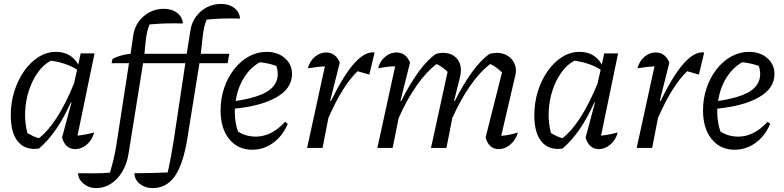

<svg xmlns="http://www.w3.org/2000/svg" viewBox="-20 -756 4007 981"><path d="M179 3Q111 13 73 -31Q35 -75 35 -167Q35 -232 53.5 -290.5Q72 -349 104 -394Q136 -439 177.5 -465Q219 -491 266 -491Q343 -491 380 -426L392 -483H463L376 -63Q396 -65 417 -69Q438 -73 461 -79Q451 -40 423 -17Q395 6 365 6Q314 6 297 -53L345 -232L342 -233Q306 -153 266 -95Q226 -37 179 3ZM120 -76Q134 -68 148.5 -61Q163 -54 179 -50Q274 -124 358 -329L374 -400Q319 -435 240 -446Q202 -426 173.5 -386Q145 -346 128 -294.5Q111 -243 108.5 -186.5Q106 -130 120 -76Z M472 205Q434 205 406.5 182Q379 159 379 129Q414 129 457.5 129.5Q501 130 542 126Q554 84 560.5 56.5Q567 29 573 -5L639 -433H550L555 -455Q597 -477 647 -481L661 -576Q670 -635 714 -673Q758 -711 818 -711Q859 -711 886 -689.5Q913 -668 914 -636Q826 -639 744 -631Q737 -613 732.5 -595Q728 -577 725 -551Q722 -525 718 -481H993L983 -433H711L637 28Q629 80 605.5 120Q582 160 547.5 182.5Q513 205 472 205Z M759 205Q721 205 694 183Q667 161 667 129Q712 129 753 128Q794 127 837 125Q844 93 849 67.5Q854 42 858.5 15Q863 -12 869 -48L927 -433H838L843 -455Q885 -477 934 -481L953 -601Q959 -640 981 -670.5Q1003 -701 1036.5 -718.5Q1070 -736 1109 -736Q1151 -736 1178 -714.5Q1205 -693 1206 -661Q1118 -664 1036 -656Q1028 -637 1023.5 -618Q1019 -599 1015.5 -568Q1012 -537 1006 -481H1152L1143 -433H999L938 -53Q917 80 874.5 142.5Q832 205 759 205Z M1268 9Q1195 9 1151 -45.5Q1107 -100 1107 -192Q1107 -253 1125.5 -307Q1144 -361 1176.5 -402.5Q1209 -444 1251.5 -467.5Q1294 -491 1342 -491Q1399 -491 1435.5 -459Q1472 -427 1472 -378Q1472 -304 1392.5 -259Q1313 -214 1180 -201Q1180 -191 1180 -180Q1180 -130 1196 -84Q1236 -58 1287 -58Q1368 -58 1437 -134L1450 -123Q1424 -61 1375.5 -26Q1327 9 1268 9ZM1399 -378Q1399 -398 1392 -419Q1351 -434 1307 -438Q1258 -410 1226 -358Q1194 -306 1184 -240Q1297 -257 1348 -290Q1399 -323 1399 -378Z M1549 0 1640 -417Q1619 -416 1598.5 -413.5Q1578 -411 1553 -407Q1563 -445 1589.5 -466.5Q1616 -488 1646 -488Q1695 -488 1716 -436L1667 -241L1671 -240Q1735 -371 1790 -432.5Q1845 -494 1894 -488L1867 -375L1807 -392Q1770 -357 1733 -298.5Q1696 -240 1658 -154L1628 0Z M1908 0 1999 -417Q1979 -417 1958.5 -414.5Q1938 -412 1912 -407Q1921 -444 1948 -466Q1975 -488 2005 -488Q2054 -488 2075 -436L2026 -241L2030 -240Q2073 -326 2118.5 -388.5Q2164 -451 2208 -481Q2220 -484 2228 -485Q2236 -486 2242 -486Q2285 -486 2310 -461.5Q2335 -437 2335 -397Q2335 -382 2331 -365L2300 -241L2304 -240Q2347 -326 2392.5 -388.5Q2438 -451 2482 -481Q2493 -483 2501 -484.5Q2509 -486 2516 -486Q2561 -486 2588.5 -459.5Q2616 -433 2616 -394Q2616 -387 2615 -380.5Q2614 -374 2612 -367L2541 -62Q2567 -64 2587 -68.5Q2607 -73 2626 -79Q2615 -40 2587 -17Q2559 6 2529 6Q2478 6 2461 -53L2545 -386Q2529 -401 2515.5 -411Q2502 -421 2485 -429Q2435 -392 2385 -321.5Q2335 -251 2291 -153L2261 0H2182L2267 -389Q2240 -415 2211 -429Q2160 -391 2110 -320.5Q2060 -250 2017 -153L1986 0Z M2854 3Q2786 13 2748 -31Q2710 -75 2710 -167Q2710 -232 2728.5 -290.5Q2747 -349 2779 -394Q2811 -439 2852.5 -465Q2894 -491 2941 -491Q3018 -491 3055 -426L3067 -483H3138L3051 -63Q3071 -65 3092 -69Q3113 -73 3136 -79Q3126 -40 3098 -17Q3070 6 3040 6Q2989 6 2972 -53L3020 -232L3017 -233Q2981 -153 2941 -95Q2901 -37 2854 3ZM2795 -76Q2809 -68 2823.5 -61Q2838 -54 2854 -50Q2949 -124 3033 -329L3049 -400Q2994 -435 2915 -446Q2877 -426 2848.5 -386Q2820 -346 2803 -294.5Q2786 -243 2783.5 -186.5Q2781 -130 2795 -76Z M3233 0 3324 -417Q3303 -416 3282.5 -413.5Q3262 -411 3237 -407Q3247 -445 3273.5 -466.5Q3300 -488 3330 -488Q3379 -488 3400 -436L3351 -241L3355 -240Q3419 -371 3474 -432.5Q3529 -494 3578 -488L3551 -375L3491 -392Q3454 -357 3417 -298.5Q3380 -240 3342 -154L3312 0Z M3733 9Q3660 9 3616 -45.5Q3572 -100 3572 -192Q3572 -253 3590.5 -307Q3609 -361 3641.5 -402.5Q3674 -444 3716.5 -467.5Q3759 -491 3807 -491Q3864 -491 3900.5 -459Q3937 -427 3937 -378Q3937 -304 3857.5 -259Q3778 -214 3645 -201Q3645 -191 3645 -180Q3645 -130 3661 -84Q3701 -58 3752 -58Q3833 -58 3902 -134L3915 -123Q3889 -61 3840.5 -26Q3792 9 3733 9ZM3864 -378Q3864 -398 3857 -419Q3816 -434 3772 -438Q3723 -410 3691 -358Q3659 -306 3649 -240Q3762 -257 3813 -290Q3864 -323 3864 -378Z"/></svg>

Font: Piazzolla
Style: Italic
Weight: 400
Italic angle: -11.3°
Designer: Juan Pablo del Peral
Foundry: Huerta Tipografica
Version: Version 1.330